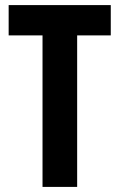

<svg xmlns="http://www.w3.org/2000/svg" viewBox="-20 -734 469 754"><path d="M283 0H147V-595H14V-714H415V-595H283Z"/></svg>

Font: Noto Sans Lao ExtraCondensed
Style: Bold
Weight: 700
Width: 2
Designer: Monotype Design Team
Foundry: Monotype Imaging Inc.
Version: Version 2.003; ttfautohint (v1.8.4.7-5d5b)